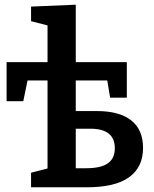

<svg xmlns="http://www.w3.org/2000/svg" viewBox="-20 -796 653 816"><path d="M392 -324Q487 -324 537.5 -284.5Q588 -245 588 -167Q588 -86 529 -43Q470 0 348 0H112V-62L182 -80V-454H97L79 -366H8V-532H182V-688L112 -706V-768L302 -776V-532H519V-381H448L436 -454H302V-324ZM346 -81Q409 -81 438.5 -102Q468 -123 468 -166Q468 -249 364 -249H302V-81Z"/></svg>

Font: Bitter Pro SemiBold
Style: Regular
Weight: 600
Designer: Sol Matas, and Bitter project Authors
Foundry: Sol Matas
Version: Version 1.010